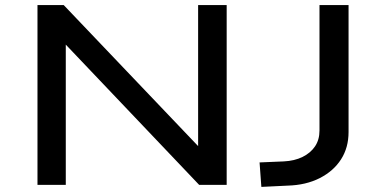

<svg xmlns="http://www.w3.org/2000/svg" viewBox="-20 -725 1514 753"><path d="M127 0V-705H230L758 -151H757V-705H869V0H761L238 -550V0ZM1005 8 998 -88 1093 -92Q1135 -94 1166.5 -109.5Q1198 -125 1215.5 -151Q1233 -177 1233 -213V-705H1347V-207Q1347 -146 1317.5 -100Q1288 -54 1234 -26.5Q1180 1 1108 3Z"/></svg>

Font: Nunito Sans 7pt Expanded Medium
Style: Regular
Weight: 500
Width: 7
Designer: Vernon Adams
Foundry: Vernon Adams
Version: Version 3.101;gftools[0.9.27]